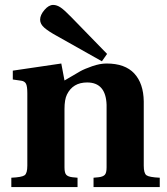

<svg xmlns="http://www.w3.org/2000/svg" viewBox="-20 -760 678 780"><path d="M143 -680Q143 -699 160.5 -719.5Q178 -740 196 -740Q211 -740 226.5 -729.5Q242 -719 270 -690L415 -541L394 -511L211 -614Q178 -632 160.5 -647Q143 -662 143 -680ZM26 0V-38Q69 -40 80 -48Q91 -56 91 -87V-381Q91 -410 85.5 -420Q80 -430 67 -432L32 -437V-473L229 -502L242 -433Q289 -461 306 -470.5Q323 -480 354.5 -491Q386 -502 413 -502Q488 -502 525.5 -461.5Q563 -421 564 -348V-87Q564 -56 575 -48Q586 -40 629 -38V0H360V-38L381 -40Q398 -42 405.5 -49.5Q413 -57 413 -80V-334Q410 -425 334 -425Q276 -425 252 -376Q242 -356 242 -317V-80Q242 -57 249.5 -49.5Q257 -42 274 -40L295 -38V0Z"/></svg>

Font: Heuristica
Style: Bold
Weight: 700
Version: Version 1.0.2